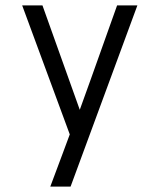

<svg xmlns="http://www.w3.org/2000/svg" viewBox="-20 -690 590 710"><path d="M241 0H166Q178 -31 189 -61.5Q200 -92 212 -123L238 -193L62 -670H137L275 -284L315 -395L413 -670H488Z"/></svg>

Font: Lode Term
Style: Regular
Weight: 400
Monospace: yes
Designer: Belleve Invis
Foundry: Belleve Invis
Version: Version 29.2.0